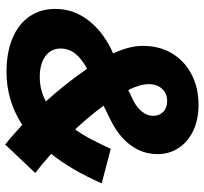

<svg xmlns="http://www.w3.org/2000/svg" viewBox="-42 -708 767 722"><g transform="rotate(90 341.0 -347.5)"><path d="M631 -97 524 16Q506 2 487.5 -14.5Q469 -31 450 -48Q359 11 251 11Q179 11 125.5 -11Q72 -33 43 -74.5Q14 -116 14 -172Q14 -219 33.5 -259Q53 -299 90 -332.5Q127 -366 181 -390Q165 -427 159 -452.5Q153 -478 153 -502Q153 -564 181 -611Q209 -658 259.5 -684.5Q310 -711 375 -711Q430 -711 471.5 -691.5Q513 -672 536.5 -637Q560 -602 560 -557Q560 -502 527.5 -457Q495 -412 433 -381L378 -354Q396 -329 419 -301.5Q442 -274 467 -247Q486 -273 504 -307Q522 -341 540 -381L670 -347Q644 -288 616 -240.5Q588 -193 559 -157Q578 -140 596 -125Q614 -110 631 -97ZM297 -525Q297 -507 302.5 -488Q308 -469 319 -447L361 -467Q387 -481 401.5 -500Q416 -519 416 -540Q416 -564 401 -578.5Q386 -593 360 -593Q332 -593 314.5 -574Q297 -555 297 -525ZM163 -192Q163 -156 192 -135Q221 -114 270 -114Q294 -114 316.5 -119.5Q339 -125 362 -137Q331 -171 301.5 -208Q272 -245 239 -292Q199 -270 181 -246Q163 -222 163 -192Z"/></g></svg>

Font: Red Hat Text
Style: Italic
Weight: 300
Italic angle: -12°
Designer: Pentagram, MCKL
Foundry: Pentagram, MCKL
Version: Version 1.023